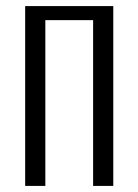

<svg xmlns="http://www.w3.org/2000/svg" viewBox="-20 -611 455 631"><path d="M62.7 0V-591H352.3V0H286V-544.8H129V0Z"/></svg>

Font: Alumni Sans Thin
Style: Regular
Weight: 100
Designer: Robert E. Leuschke
Foundry: Robert E. Leuschke
Version: Version 1.018